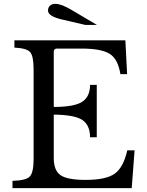

<svg xmlns="http://www.w3.org/2000/svg" viewBox="-20 -980 766 1000"><path d="M260 -710V-423Q366 -423 407.5 -449.5Q449 -476 449 -538H484V-265H449Q449 -328 409 -355Q369 -382 260 -383V-157Q260 -92 295.5 -67.5Q331 -43 426 -43Q532 -43 577.5 -75.5Q623 -108 643 -197H681L666 0H45V-38Q115 -40 135 -60.5Q155 -81 155 -152V-618Q155 -688 137 -708.5Q119 -729 55 -732V-770H633L642 -594H607Q595 -672 551.5 -699.5Q508 -727 404 -727H277Q260 -727 260 -710ZM485 -850H425L305 -878Q230 -895 230 -925Q230 -941 240.5 -950.5Q251 -960 268 -960Q300 -960 355 -927Z"/></svg>

Font: Libre Baskerville
Style: Regular
Weight: 400
Designer: Pablo Impallari, Rodrigo Fuenzalida
Foundry: Pablo Impallari, Rodrigo Fuenzalida
Version: Version 1.000